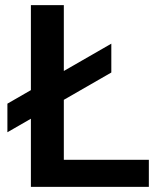

<svg xmlns="http://www.w3.org/2000/svg" viewBox="-20 -732 624 752"><path d="M563 -106V0H101V-267L9 -214V-326L101 -379V-712H230V-454L416 -561V-448L230 -341V-106Z"/></svg>

Font: Muli
Style: Bold
Weight: 700
Designer: Vernon Adams
Foundry: Vernon Adams
Version: Version 2.001